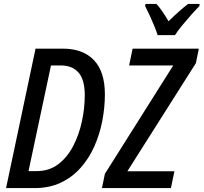

<svg xmlns="http://www.w3.org/2000/svg" viewBox="-20 -963 1042 983"><path d="M11 0 162 -714H301Q405 -714 461 -655Q517 -596 517 -480Q517 -412 503.5 -343Q490 -274 462.5 -212.5Q435 -151 392 -103Q349 -55 290.5 -27.5Q232 0 157 0ZM168 -87Q232 -87 278.5 -122.5Q325 -158 355 -216Q385 -274 399.5 -342Q414 -410 414 -475Q414 -555 382 -591.5Q350 -628 291 -628H241L126 -87ZM502 0 517 -73 867 -628H641L659 -714H998L983 -640L632 -86H873L855 0ZM787 -783Q781 -803 769.5 -831Q758 -859 745.5 -886Q733 -913 723 -932L725 -943H781Q794 -929 810 -906Q826 -883 843 -854Q870 -881 895.5 -903.5Q921 -926 943 -943H1002L1001 -932Q985 -916 960 -888Q935 -860 911.5 -831.5Q888 -803 876 -783Z"/></svg>

Font: Noto Sans Condensed Medium
Style: Italic
Weight: 500
Width: 3
Italic angle: -12°
Designer: Monotype Design Team
Foundry: Monotype Imaging Inc.
Version: Version 2.013; ttfautohint (v1.8.4.7-5d5b)